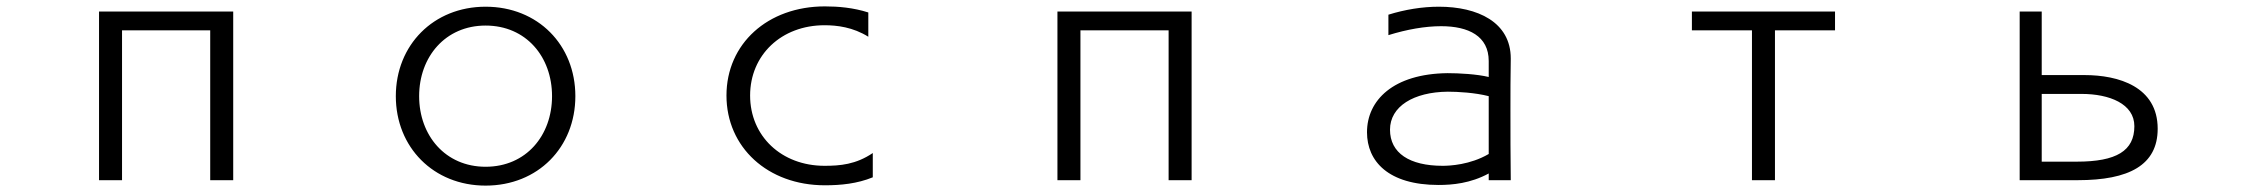

<svg xmlns="http://www.w3.org/2000/svg" viewBox="-20 -534 7040 601"><path d="M710 30V-498H290V30H362V-439H638V30Z M1781 -233C1781 -393 1664 -513 1500 -513C1337 -513 1219 -393 1219 -233C1219 -73 1337 47 1500 47C1664 47 1781 -73 1781 -233ZM1500 -12C1374 -12 1292 -110 1292 -233C1292 -356 1374 -454 1500 -454C1627 -454 1708 -356 1708 -233C1708 -110 1627 -12 1500 -12Z M2712 -55C2659 -19 2609 -15 2561 -15C2426 -15 2328 -108 2328 -235C2328 -362 2426 -455 2561 -455C2600 -455 2650 -449 2698 -419V-495C2651 -510 2604 -514 2562 -514C2383 -514 2254 -397 2254 -235C2254 -73 2383 46 2562 46C2612 46 2663 41 2712 21Z M3710 30V-498H3290V30H3362V-439H3638V30Z M4709 30C4708 -47 4708 -118 4708 -189C4708 -241 4708 -294 4709 -350V-351C4709 -465 4605 -513 4484 -513C4432 -513 4377 -504 4326 -488V-424C4384 -442 4441 -452 4491 -452C4577 -452 4640 -421 4640 -343V-293C4603 -302 4547 -305 4511 -305C4341 -303 4259 -220 4259 -120C4259 -29 4326 45 4483 45C4526 45 4583 40 4640 9V30ZM4640 -52C4582 -18 4518 -15 4496 -15C4392 -15 4331 -55 4331 -128C4331 -201 4405 -246 4512 -247C4543 -247 4597 -244 4640 -233Z M5536 30V-439H5724V-498H5276V-439H5464V30Z M6484 30C6644 30 6734 -17 6734 -131C6734 -263 6611 -299 6505 -299H6371V-498H6302V30ZM6371 -28V-240H6496C6583 -240 6661 -209 6661 -139C6661 -62 6605 -28 6481 -28Z"/></svg>

Font: LINE Seed JP App_OTF Regular
Style: Regular
Weight: 400
Designer: LY Corporation & Fontrix & Fontworks
Version: Version 1.002